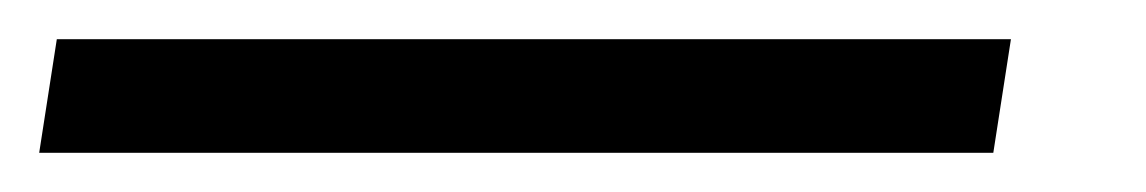

<svg xmlns="http://www.w3.org/2000/svg" viewBox="-60 -20 585 98"><path d="M-40 58 -31 0H456L447 58Z"/></svg>

Font: Mulish ExtraLight Medium
Style: Italic
Weight: 500
Italic angle: -9°
Version: Version 3.603